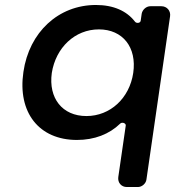

<svg xmlns="http://www.w3.org/2000/svg" viewBox="-20 -557 722 771"><path d="M628 -532H584C567 -532 552 -518 549 -502L545 -474C544 -464 528 -462 522 -470C489 -513 436 -537 365 -537C215 -537 97 -428 74 -268C50 -106 136 5 289 5C359 5 419 -18 463 -61C471 -68 486 -62 485 -53L455 154C452 176 467 194 489 194H534C550 194 566 180 568 164L663 -492C666 -514 650 -532 628 -532ZM327 -91C230 -91 174 -163 188 -264C204 -366 281 -439 377 -439C473 -439 530 -367 515 -264C500 -163 423 -91 327 -91Z"/></svg>

Font: Trueno
Style: RoundIt
Weight: 400
Designer: Julieta Ulanovsky, Jasper
Foundry: Julieta Ulanovsky, Cannot Into Space Fonts
Version: Version 3.001